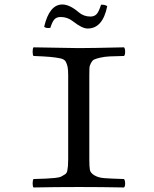

<svg xmlns="http://www.w3.org/2000/svg" viewBox="-20 -825 680 847"><path d="M378.9 -752Q396 -752 406 -762.5Q416 -772.9 425.8 -804.2Q441.9 -805.2 453.1 -797.9Q433.1 -698.7 366.2 -699.2Q342.3 -699.2 301.8 -731Q277.8 -750 248 -750Q229 -750 219.5 -739Q210 -728 202.1 -702.1Q183.1 -699.2 174.8 -707Q197.8 -805.2 254.9 -805.2Q287.1 -805.2 327.1 -771Q349.1 -752 378.9 -752ZM374 -122.1Q374 -89.8 376.5 -75.9Q378.9 -62 396.5 -51.5Q414.1 -41 440.4 -39.1Q466.8 -37.1 526.9 -35.2Q531.7 -30.3 532 -16.1Q532.2 -2 526.9 2Q426.8 0 328.1 0Q226.1 0 127.9 2Q124 -2 124 -15.9Q124 -29.8 127.9 -35.2Q163.1 -36.1 183.1 -37.1Q203.1 -38.1 222.7 -40Q242.2 -42 250.5 -46.4Q258.8 -50.8 266.8 -55.9Q274.9 -61 276.9 -72Q278.8 -83 279.8 -93Q280.8 -103 280.8 -122.1V-491.2Q280.8 -517.1 278.3 -529.5Q275.9 -542 270 -553Q264.2 -564 244.6 -567.9Q225.1 -571.8 200.9 -574Q176.8 -576.2 127.9 -578.1Q124 -582 124 -596.9Q124 -611.8 127.9 -616.2Q277.8 -613.3 327.1 -612.8Q380.4 -612.8 526.9 -616.2Q531.7 -612.3 532 -597.2Q532.2 -582 526.9 -578.1Q485.8 -577.1 463.9 -576.2Q441.9 -575.2 421.9 -570.6Q401.9 -565.9 394.5 -562Q387.2 -558.1 381.1 -546.6Q375 -535.2 374.5 -524.2Q374 -513.2 374 -491.2Z"/></svg>

Font: Linux Libertine Mono
Style: Mono
Weight: 400
Designer: Philipp H. Poll
Foundry: Philipp H. Poll
Version: Version 5.1.7 ; ttfautohint (v0.9)